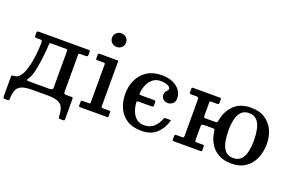

<svg xmlns="http://www.w3.org/2000/svg" viewBox="-111 -1178 2655 1757"><g transform="rotate(20 1216.0 -300.0)"><path d="M511.5 -440V-84Q511.5 -62 530.5 -62H590.5Q597.5 -62 599.5 -57.5Q601.5 -53 601.5 -46V149.5Q601.5 160.5 597.8 162.8Q594 165 582.5 165H560.5Q547 165 544.2 159.2Q541.5 153.5 541 141.5Q539.5 87 524.2 56.2Q509 25.5 472.8 12.8Q436.5 0 371.5 0H232.5Q167 0 130.5 13Q94 26 79 57.5Q64 89 62.5 144.5Q62 156 59 160.5Q56 165 43.5 165H19.5Q7 165 4.8 157.8Q2.5 150.5 2.5 139.5V-48Q2.5 -56 7 -59Q11.5 -62 25.5 -62Q56 -62 77.8 -85.8Q99.5 -109.5 114 -147.5Q128.5 -185.5 137.5 -229.8Q146.5 -274 151 -315.5Q155.5 -357 157 -387.5Q158.5 -418 158.5 -428.5Q158.5 -445.5 155.2 -451.8Q152 -458 135 -458H106Q90.5 -458 87 -462.5Q83.5 -467 83.5 -483V-500Q83.5 -514.5 89.2 -517.2Q95 -520 108.5 -520H583.5Q595 -520 598.2 -517.2Q601.5 -514.5 601.5 -503V-479Q601.5 -466 595.8 -462Q590 -458 580.5 -458H530.5Q518.5 -458 515 -455.2Q511.5 -452.5 511.5 -440ZM250 -458Q234 -458 230.8 -453.2Q227.5 -448.5 227.5 -432Q227.5 -423.5 225.2 -392.2Q223 -361 218.2 -318.5Q213.5 -276 206 -231Q198.5 -186 187.8 -148.8Q177 -111.5 163 -92.5Q145.5 -69 153 -65.5Q160.5 -62 177 -62H370.5Q384 -62 394.2 -66Q404.5 -70 404.5 -87V-441Q404.5 -451 402.8 -454.5Q401 -458 389.5 -458Z M750 -698.5Q750 -727 770 -746Q790 -765 818.5 -765Q846.5 -765 866.5 -746Q886.5 -727 886.5 -698.5Q886.5 -670 866.5 -651.2Q846.5 -632.5 818.5 -632.5Q790 -632.5 770 -651.2Q750 -670 750 -698.5ZM758 -458H690.5Q683.5 -458 681.8 -460.2Q680 -462.5 680 -469.5V-507Q680 -520 692.5 -520H866.5Q876.5 -520 876.5 -509.5V-74Q876.5 -62 887 -62H954.5Q961.5 -62 964 -60.5Q966.5 -59 966.5 -51.5V-12.5Q966.5 -5 965 -2.5Q963.5 0 956 0H695Q686.5 0 683.2 -2Q680 -4 680 -12V-47Q680 -57 683.5 -59.5Q687 -62 696 -62H758Q766.5 -62 768.2 -64.8Q770 -67.5 770 -75.5V-446Q770 -458 758 -458Z M1039 -258.5Q1039 -333.5 1068.8 -395.5Q1098.5 -457.5 1156.2 -494.5Q1214 -531.5 1298 -531.5Q1361.5 -531.5 1407 -510.8Q1452.5 -490 1476.5 -455.5Q1500.5 -421 1500.5 -379.5Q1500.5 -342 1477.8 -325.8Q1455 -309.5 1432 -309.5Q1409 -309.5 1389.2 -325Q1369.5 -340.5 1369.5 -369.5Q1369.5 -388.5 1377.2 -398.8Q1385 -409 1393 -416.8Q1401 -424.5 1401 -435.5Q1401 -454 1373 -466Q1345 -478 1307 -478Q1263.5 -478 1233.2 -455.8Q1203 -433.5 1185.2 -395.8Q1167.5 -358 1162 -312.5Q1160.5 -299.5 1163.8 -296.2Q1167 -293 1181 -293H1304Q1323 -293 1323 -277V-244.5Q1323 -236.5 1318.8 -233.8Q1314.5 -231 1301 -231H1179.5Q1163.5 -231 1162 -223.8Q1160.5 -216.5 1162 -203.5Q1167.5 -160 1183.2 -124Q1199 -88 1227.2 -66.5Q1255.5 -45 1298 -45Q1354.5 -45 1391.2 -77.2Q1428 -109.5 1447 -163Q1449.5 -168.5 1452.2 -170.8Q1455 -173 1462.5 -173H1503Q1511.5 -173 1513.5 -171.2Q1515.5 -169.5 1513.5 -163Q1489.5 -84 1435.8 -36.2Q1382 11.5 1293 11.5Q1205.5 11.5 1149.2 -25Q1093 -61.5 1066 -123Q1039 -184.5 1039 -258.5Z M1681.5 -81.5V-437Q1681.5 -458 1660.5 -458H1608.5Q1598.5 -458 1595 -461Q1591.5 -464 1591.5 -474.5V-505.5Q1591.5 -514.5 1594.2 -517.2Q1597 -520 1606 -520H1864.5Q1873.5 -520 1876 -516.8Q1878.5 -513.5 1878.5 -504V-474Q1878.5 -463.5 1874.2 -460.8Q1870 -458 1860.5 -458H1806Q1795.5 -458 1792 -455.5Q1788.5 -453 1788.5 -443V-321Q1788.5 -307 1791.2 -301.8Q1794 -296.5 1809 -296.5H1901Q1917.5 -296.5 1920.5 -304Q1923.5 -311.5 1926 -324.5Q1943 -415.5 2003 -473.5Q2063 -531.5 2166.5 -531.5Q2249.5 -531.5 2304.2 -495.2Q2359 -459 2386.5 -399.5Q2414 -340 2414 -270Q2414 -190 2386.5 -126.2Q2359 -62.5 2304.2 -25.5Q2249.5 11.5 2166.5 11.5Q2091.5 11.5 2039.2 -19Q1987 -49.5 1957.8 -100.5Q1928.5 -151.5 1922 -214Q1920.5 -225 1917.8 -229.8Q1915 -234.5 1901.5 -234.5H1821Q1804 -234.5 1796.2 -231.2Q1788.5 -228 1788.5 -209.5V-84.5Q1788.5 -71.5 1791 -66.8Q1793.5 -62 1807 -62H1865.5Q1873.5 -62 1876 -58.8Q1878.5 -55.5 1878.5 -47V-11Q1878.5 -3 1874.8 -1.5Q1871 0 1863 0H1603Q1595 0 1593.2 -3.5Q1591.5 -7 1591.5 -15.5V-47.5Q1591.5 -62 1605 -62H1661.5Q1673.5 -62 1677.5 -65.2Q1681.5 -68.5 1681.5 -81.5ZM2041 -270Q2041 -209.5 2051.2 -157.2Q2061.5 -105 2088.5 -73.2Q2115.5 -41.5 2166.5 -41.5Q2217.5 -41.5 2244.8 -72.5Q2272 -103.5 2282.2 -151.5Q2292.5 -199.5 2292.5 -250Q2292.5 -310.5 2282.2 -362.8Q2272 -415 2244.8 -446.8Q2217.5 -478.5 2166.5 -478.5Q2115.5 -478.5 2088.5 -447.5Q2061.5 -416.5 2051.2 -368.5Q2041 -320.5 2041 -270Z"/></g></svg>

Font: Besley* Medium
Style: Regular
Weight: 500
Designer: Owen Earl
Foundry: indestructible type*
Version: Version 3.000; ttfautohint (v1.8.3)